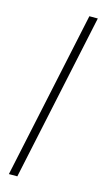

<svg xmlns="http://www.w3.org/2000/svg" viewBox="-113 -752 428 791"><g transform="rotate(15 100.5 -357.0)"><path d="M13 0H49L201 -714H165Z"/></g></svg>

Font: Noto Sans ExtraCondensed ExtraLight
Style: Italic
Weight: 200
Width: 2
Italic angle: -12°
Designer: Monotype Design Team
Foundry: Monotype Imaging Inc.
Version: Version 2.013